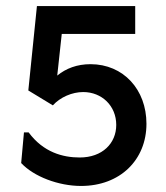

<svg xmlns="http://www.w3.org/2000/svg" viewBox="-20 -614 556 642"><path d="M282.7 -399.4C237.8 -399.4 200.7 -385.3 171.4 -361.3L186.5 -500.5H432.1V-593.8H103.5L74.7 -311.5L156.7 -261.7C181.6 -289.1 221.2 -306.2 258.3 -306.2C320.3 -306.2 368.7 -260.3 368.7 -196.3C368.7 -134.8 322.3 -87.4 246.6 -87.4C190.4 -87.4 125 -104.5 75.7 -171.4H60.1L50.8 -68.8C93.3 -23.4 175.8 7.8 251 7.8C381.8 7.8 469.7 -79.6 469.7 -200.2C469.7 -314.5 392.6 -399.4 282.7 -399.4Z"/></svg>

Font: Now SemiBold
Style: Regular
Weight: 600
Designer: Alfredo Marco Pradil
Foundry: Alfredo Marco Pradil
Version: Version 1.200;hotconv 1.0.109;makeotfexe 2.5.65596